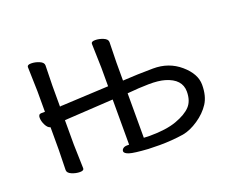

<svg xmlns="http://www.w3.org/2000/svg" viewBox="-87 -632 975 795"><g transform="rotate(-20 400.5 -234.0)"><path d="M377 -286V-367L374 -474Q374 -484 391.5 -484Q409 -484 427 -476.5Q445 -469 445 -456L443 -367V-287Q507 -291 576.5 -291.5Q646 -292 695.5 -249.5Q745 -207 745 -159Q745 -109 724.5 -77.5Q704 -46 668.5 -22Q633 2 600 8Q548 16 495 16L445 15Q383 11 363 4.5Q343 -2 343 -12Q343 -19 349.5 -24Q356 -29 367 -29H376V-228L174 -216L161 -215V-108L164 -2Q164 8 146.5 8Q129 8 111 0.5Q93 -7 93 -20L95 -108V-208Q83 -211 74.5 -228Q66 -245 66 -260.5Q66 -276 79 -276H95V-367L92 -474Q92 -484 109.5 -484Q127 -484 145 -476.5Q163 -469 163 -456L161 -367V-275Q164 -276 168 -276H173ZM443 -35 469 -34Q542 -34 587.5 -50.5Q633 -67 654.5 -90Q676 -113 676 -154Q676 -209 608 -229Q580 -237 538 -236.5Q496 -236 443 -231Z"/></g></svg>

Font: LXGW WenKai
Style: Regular
Weight: 400
Designer: LXGW / Fontworks Inc.
Foundry: LXGW / Fontworks Inc.
Version: Version 1.520; June 14, 2025